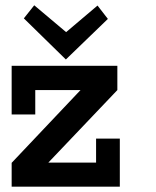

<svg xmlns="http://www.w3.org/2000/svg" viewBox="-20 -703 586 723"><path d="M431.2 0H23.9V-89.8L283.2 -363.8H112.8V-272H23.9V-455.1H421.9V-363.8L162.1 -90.8H341.8V-181.2H431.2ZM228 -479 69.8 -633.8 108.9 -683.1 229 -582 347.2 -682.1 386.2 -631.8Z"/></svg>

Font: Anonymous Pro
Style: Bold
Weight: 700
Monospace: yes
Designer: Mark Simonson
Version: Version 1.003